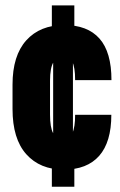

<svg xmlns="http://www.w3.org/2000/svg" viewBox="-20 -705 455 725"><path d="M218.3 -180.2Q192.9 -180.2 180.9 -201.7Q168.9 -223.1 168.9 -272.9V-399.9Q168.9 -449.7 182.4 -471.2Q195.8 -492.7 219.7 -492.7Q241.7 -492.7 252.7 -472.2Q263.7 -451.7 263.7 -402.3H400.9Q400.9 -508.3 355.7 -559.3Q310.5 -610.4 222.2 -610.4Q131.3 -610.4 79.3 -552.7Q27.3 -495.1 27.3 -385.3V-293.5Q27.3 -180.7 79.3 -122.6Q131.3 -64.5 220.7 -64.5Q308.6 -64.5 354.5 -116.5Q400.4 -168.5 400.4 -271.5H263.7Q263.7 -224.6 253.2 -202.4Q242.7 -180.2 218.3 -180.2ZM175.8 0H260.7V-107.4L255.4 -112.3V-345.7H180.7V-112.8L175.8 -106ZM180.7 -345.7H255.4V-574.7L260.7 -581.1V-684.6H175.8V-581.1L180.7 -576.2Z"/></svg>

Font: Roboto Flex
Style: wght 700 wdth 25 opsz 34 GRAD 0.00 slnt 0.00 XTRA 468 XOPQ 96 YOPQ 79 YTLC 514 YTUC 712 YTAS 750 YTDE -203.00 YTFI 738
Weight: 700
Width: 1
Designer: Berlow after Robertson
Foundry: Google
Version: Version 3.100